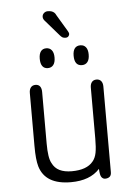

<svg xmlns="http://www.w3.org/2000/svg" viewBox="-51 -713 534 762"><g transform="rotate(-5 216.5 -332.0)"><path d="M316 -33Q317 -7 323 0.5Q329 8 337 8Q348 8 355 2.5Q362 -3 362 -16V-357Q362 -371 355.5 -379Q349 -387 337 -387Q325 -387 318.5 -379Q312 -371 312 -357V-154Q312 -118 308 -97.5Q304 -77 293 -64Q268 -33 208 -33Q179 -33 159.5 -42.5Q140 -52 130 -73Q118 -94 118 -151V-357Q118 -371 112 -379Q106 -387 94 -387Q82 -387 75.5 -379Q69 -371 69 -357V-147Q69 -117 71 -97.5Q73 -78 77 -64Q99 10 201 10Q277 10 316 -33ZM149 -528Q135 -528 127.5 -518Q120 -508 120 -489Q120 -469 127.5 -459Q135 -449 149 -449Q163 -449 171 -459Q179 -469 179 -489Q179 -508 171 -518Q163 -528 149 -528ZM285 -528Q270 -528 262.5 -518Q255 -508 255 -489Q255 -469 262.5 -459Q270 -449 285 -449Q299 -449 307 -459Q315 -469 315 -489Q315 -508 307 -518Q299 -528 285 -528ZM155 -635 207 -575Q213 -568 217.5 -565.5Q222 -563 230 -563Q237 -563 241 -567.5Q245 -572 245 -577Q245 -581 241 -588L201 -655Q198 -662 193.5 -666Q189 -670 183 -672Q177 -674 168 -674Q159 -674 152.5 -668Q146 -662 146 -653Q146 -644 155 -635Z"/></g></svg>

Font: Beiruti Light
Style: Regular
Weight: 300
Designer: Arlette Boutros
Foundry: Boutros
Version: Version 1.41